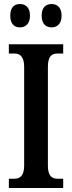

<svg xmlns="http://www.w3.org/2000/svg" viewBox="-20 -934 357 954"><path d="M237 -798C261 -798 286 -813 286 -856C286 -900 261 -914 237 -914C210 -914 187 -900 187 -856C187 -813 210 -798 237 -798ZM79 -798C104 -798 129 -813 129 -856C129 -900 104 -914 79 -914C53 -914 31 -900 31 -856C31 -813 53 -798 79 -798ZM24 0H294V-46H266C238 -46 218 -60 218 -110V-601C218 -655 237 -668 266 -668H294V-714H24V-668H52C77 -668 100 -655 100 -602V-110C100 -59 77 -46 52 -46H24Z"/></svg>

Font: Noto Serif Armenian ExtraCondensed SemiBold
Style: Regular
Weight: 600
Width: 2
Designer: Monotype Design Team
Foundry: Monotype Imaging Inc.
Version: Version 2.008